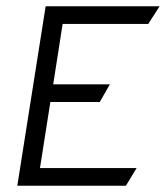

<svg xmlns="http://www.w3.org/2000/svg" viewBox="-20 -595 527 610"><path d="M35 -5H380L414 -61H107L140 -271H297L329 -327H149L179 -519H451L487 -575H125Z"/></svg>

Font: Charger Sport
Style: LitNrwObl
Weight: 300
Designer: Jasper
Foundry: Cannot Into Space Fonts
Version: Version 1.1